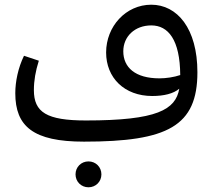

<svg xmlns="http://www.w3.org/2000/svg" viewBox="-20 -588 914 816"><path d="M45 -192C45 -51 121 14 337 14C693 14 819 -52 819 -281C819 -467 733 -568 623 -568C515 -568 431 -476 431 -365C431 -258 508 -180 627 -180C677 -180 717 -190 742 -211C726 -122 649 -76 345 -76C178 -76 124 -111 124 -205C124 -245 131 -286 145 -330L82 -351C57 -300 45 -241 45 -192ZM504 -370C504 -433 553 -480 623 -480C695 -480 745 -419 746 -269C720 -260 685 -255 658 -255C554 -255 504 -302 504 -370ZM301 153C301 184 325 208 356 208C387 208 411 184 411 153C411 122 387 98 356 98C325 98 301 122 301 153Z"/></svg>

Font: FiraGO Unicode
Style: Regular
Weight: 400
Designer: bBox Type
Foundry: bBox Type GmbH
Version: Version 1.001;PS 001.001;hotconv 1.0.88;makeotf.lib2.5.64775